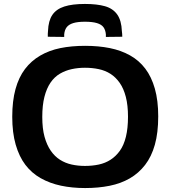

<svg xmlns="http://www.w3.org/2000/svg" viewBox="-20 -942 862 972"><path d="M410 -102Q447 -102 480 -109Q513 -116 540 -133.5Q567 -151 587 -179Q607 -207 617.5 -250Q628 -293 628 -351Q628 -409 617 -451.5Q606 -494 586 -522.5Q566 -551 539.5 -568Q513 -585 480 -592Q447 -599 410 -599Q375 -599 343 -592Q311 -585 283.5 -569Q256 -553 236 -524Q216 -495 205 -452Q194 -409 194 -350Q194 -291 205.5 -249.5Q217 -208 237 -179Q257 -150 284 -133Q311 -116 343 -109Q375 -102 410 -102ZM411 10Q345 10 288.5 -2Q232 -14 186 -40Q140 -66 108.5 -107.5Q77 -149 59.5 -209.5Q42 -270 42 -351Q42 -431 58.5 -491Q75 -551 106.5 -592.5Q138 -634 183.5 -660.5Q229 -687 285.5 -698.5Q342 -710 411 -710Q479 -710 536 -698.5Q593 -687 638.5 -661.5Q684 -636 715.5 -594.5Q747 -553 764 -493Q781 -433 781 -353Q781 -270 764 -209.5Q747 -149 714.5 -107Q682 -65 637 -39Q592 -13 535 -1.5Q478 10 411 10ZM410 -922Q471 -922 511.5 -910.5Q552 -899 573.5 -868.5Q595 -838 597 -784Q598 -777 598.5 -770.5Q599 -764 599 -756L516 -755Q516 -759 516 -762Q516 -765 516 -768Q514 -790 504 -804Q494 -818 471 -825Q448 -832 410 -832Q373 -832 350.5 -825Q328 -818 317.5 -804Q307 -790 305 -768Q305 -765 305 -762Q305 -759 305 -755L222 -756Q222 -764 222 -771Q222 -778 223 -785Q225 -837 245 -866.5Q265 -896 305.5 -909Q346 -922 410 -922Z"/></svg>

Font: Georama SemiExpanded SemiBold
Style: Regular
Weight: 600
Width: 6
Designer: Jean-Baptiste Levee
Foundry: Production Type
Version: Version 1.001